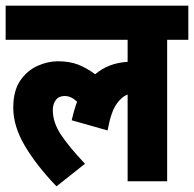

<svg xmlns="http://www.w3.org/2000/svg" viewBox="-20 -642 687 680"><path d="M0 -501V-622H647V-501H572V0H432V-307Q411 -300 392 -272.5Q373 -245 361 -180L234 -216Q242 -252 253 -282Q232 -302 209 -302Q188 -302 177.5 -287.5Q167 -273 167 -252Q167 -208 196.5 -164Q226 -120 281 -62L180 18Q109 -56 68 -125.5Q27 -195 27 -260Q27 -321 52 -357Q77 -393 113.5 -409Q150 -425 184 -425Q226 -425 256 -413.5Q286 -402 317 -379Q364 -419 432 -423V-501Z"/></svg>

Font: Noto Sans Condensed ExtraBold
Style: Regular
Weight: 800
Width: 3
Designer: Monotype Design Team
Foundry: Monotype Imaging Inc.
Version: Version 2.013; ttfautohint (v1.8.4.7-5d5b)